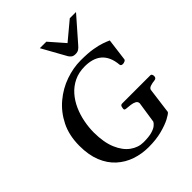

<svg xmlns="http://www.w3.org/2000/svg" viewBox="-262 -1103 1266 1266"><g transform="rotate(-45 370.5 -470.5)"><path d="M377.9 14.6Q314.5 14.6 257.1 -4.9Q199.7 -24.4 155.3 -64.7Q110.8 -105 85.7 -167Q60.5 -229 60.5 -314Q60.5 -411.6 97.2 -484.9Q133.8 -558.1 193.4 -607.9Q252.9 -657.7 324.2 -682.6Q395.5 -707.5 465.3 -707.5Q532.2 -707.5 576.7 -700Q621.1 -692.4 649.2 -682.4Q677.2 -672.4 693.8 -664.6L674.3 -513.2Q674.3 -502 663.3 -497.6Q652.3 -493.2 646.5 -493.2Q638.7 -493.2 633.3 -495.6Q627.9 -498 626.5 -505.9Q623 -546.9 609.6 -576.4Q596.2 -606 574.2 -624.5Q552.2 -643.1 522.2 -651.9Q492.2 -660.6 456.5 -660.6Q399.9 -660.6 356.4 -639.6Q313 -618.7 281.2 -582.8Q249.5 -546.9 229.2 -501.2Q209 -455.6 199.5 -406Q189.9 -356.4 189.9 -308.6Q190.4 -216.8 216.6 -155.3Q242.7 -93.8 285.4 -63Q328.1 -32.2 377 -32.2Q426.3 -32.2 455.3 -40.5Q484.4 -48.8 499 -61Q513.7 -73.2 518.1 -83L540.5 -231.9Q540 -248.5 525.4 -256.1Q510.7 -263.7 491 -266.1Q471.2 -268.6 453.6 -270Q437.5 -271 437.5 -280.8Q437.5 -287.6 440.7 -300.3Q443.8 -313 459 -313H721.7Q728 -313 731.2 -306.6Q734.4 -300.3 734.9 -293.9Q735.8 -272 715.8 -270Q694.3 -268.1 674.8 -261.5Q655.3 -254.9 654.3 -238.8L630.9 -60.1Q623.5 -49.3 589.6 -31.5Q555.7 -13.7 501.5 0.5Q447.3 14.6 377.9 14.6ZM471.2 -760.3Q452.1 -760.3 442.4 -767.6Q432.6 -774.9 425.8 -785.2L331.5 -954.6H392.1L484.4 -849.1L610.8 -954.6H668.9L524.4 -789.6Q514.6 -777.3 502.4 -768.8Q490.2 -760.3 471.2 -760.3Z"/></g></svg>

Font: Gelasio Medium
Style: Italic
Weight: 500
Italic angle: -8.5°
Designer: Eben Sorkin
Foundry: Eben Sorkin
Version: Version 1.008